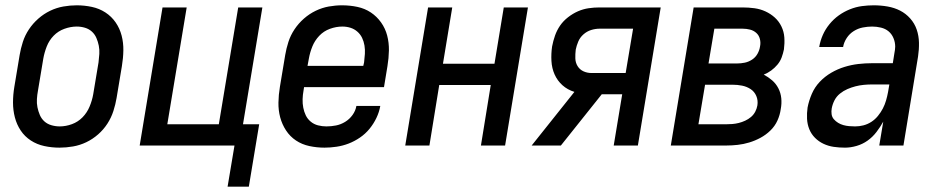

<svg xmlns="http://www.w3.org/2000/svg" viewBox="-20 -548 3540 723"><path d="M204 8Q175 8 147 2Q119 -4 96 -19Q73 -34 58 -56.5Q43 -79 36 -106Q29 -133 29 -162Q29 -191 34 -221L54 -341Q58 -365 66 -390Q74 -415 89 -437.5Q104 -460 124.5 -478Q145 -496 169 -507.5Q193 -519 218.5 -523.5Q244 -528 269 -528Q298 -528 326 -522Q354 -516 377 -501Q400 -486 415.5 -463.5Q431 -441 438 -414Q445 -387 444.5 -358Q444 -329 439 -299L419 -179Q415 -155 407 -130Q399 -105 384.5 -82.5Q370 -60 349.5 -42Q329 -24 305 -12.5Q281 -1 255 3.5Q229 8 204 8ZM205 -72Q228 -72 251 -80.5Q274 -89 291 -106.5Q308 -124 317.5 -147Q327 -170 331 -193L351 -313Q353 -329 354 -345Q355 -361 352 -376Q349 -391 343 -405Q337 -419 326 -429Q315 -439 300 -443.5Q285 -448 269 -448Q246 -448 222.5 -439.5Q199 -431 182 -413.5Q165 -396 156 -373Q147 -350 143 -327L123 -207Q120 -191 119 -175Q118 -159 121 -144Q124 -129 130 -115Q136 -101 147 -91Q158 -81 173.5 -76.5Q189 -72 205 -72Z M837 155 863 0H506L592 -520H683L610 -80H804L877 -520H968L895 -80H956L917 155Z M1202 8Q1173 8 1145 2Q1117 -4 1094.5 -19Q1072 -34 1057 -57Q1042 -80 1035 -106.5Q1028 -133 1028.5 -162Q1029 -191 1034 -221L1054 -341Q1058 -365 1066 -390Q1074 -415 1089 -437.5Q1104 -460 1124.5 -478Q1145 -496 1169 -507.5Q1193 -519 1218 -523.5Q1243 -528 1268 -528Q1298 -528 1326 -522Q1354 -516 1376.5 -501Q1399 -486 1415 -463.5Q1431 -441 1438 -414Q1445 -387 1444.5 -358Q1444 -329 1439 -299L1426 -220H1125L1123 -207Q1120 -191 1119.5 -174.5Q1119 -158 1122 -142.5Q1125 -127 1131.5 -113.5Q1138 -100 1150 -90Q1162 -80 1177.5 -76Q1193 -72 1209 -72Q1227 -72 1245 -75.5Q1263 -79 1279.5 -89Q1296 -99 1307.5 -115Q1319 -131 1322 -149H1412Q1408 -126 1397.5 -104Q1387 -82 1371.5 -63Q1356 -44 1335.5 -30Q1315 -16 1293 -7.5Q1271 1 1247.5 4.5Q1224 8 1202 8ZM1348 -300 1351 -313Q1353 -329 1354 -345Q1355 -361 1352.5 -376.5Q1350 -392 1343.5 -405.5Q1337 -419 1325.5 -429Q1314 -439 1299.5 -443.5Q1285 -448 1269 -448Q1246 -448 1222.5 -439.5Q1199 -431 1182 -413Q1165 -395 1156 -372.5Q1147 -350 1143 -327L1138 -300Z M1506 0 1592 -520H1683L1648 -308H1842L1877 -520H1968L1882 0H1791L1828 -228H1634L1597 0Z M2092 0H1982L2143 -202Q2117 -210 2098 -227Q2079 -244 2068.5 -267.5Q2058 -291 2056.5 -318.5Q2055 -346 2059 -373Q2063 -394 2070 -414Q2077 -434 2089 -451.5Q2101 -469 2119 -483Q2137 -497 2156.5 -505.5Q2176 -514 2196.5 -517Q2217 -520 2237 -520H2468L2382 0H2291L2323 -193H2246ZM2208 -273H2336L2364 -440H2238Q2222 -440 2206 -435Q2190 -430 2177 -418.5Q2164 -407 2157.5 -391.5Q2151 -376 2148 -361Q2146 -344 2146.5 -328Q2147 -312 2155 -299Q2163 -286 2177 -279.5Q2191 -273 2208 -273Z M2714 0H2506L2592 -520H2776Q2799 -520 2821 -517Q2843 -514 2862.5 -505Q2882 -496 2897.5 -482Q2913 -468 2922.5 -448.5Q2932 -429 2933.5 -407Q2935 -385 2932 -362Q2929 -347 2923.5 -332Q2918 -317 2907.5 -304.5Q2897 -292 2884 -282.5Q2871 -273 2856 -267Q2873 -258 2887.5 -245.5Q2902 -233 2911 -215.5Q2920 -198 2922 -178Q2924 -158 2920 -137Q2917 -115 2907.5 -94Q2898 -73 2881 -56.5Q2864 -40 2843.5 -29Q2823 -18 2801.5 -11.5Q2780 -5 2758 -2.5Q2736 0 2714 0ZM2648 -309H2755Q2770 -309 2784.5 -312Q2799 -315 2812 -323.5Q2825 -332 2832.5 -345.5Q2840 -359 2842 -373Q2845 -387 2841.5 -401Q2838 -415 2828 -424Q2818 -433 2804.5 -436.5Q2791 -440 2776 -440H2670ZM2610 -80H2714Q2726 -80 2738 -81Q2750 -82 2762 -85Q2774 -88 2786 -93.5Q2798 -99 2808 -107.5Q2818 -116 2824 -127.5Q2830 -139 2832 -151Q2835 -170 2828 -186.5Q2821 -203 2806.5 -212.5Q2792 -222 2774.5 -225.5Q2757 -229 2738 -229H2635Z M3162 8Q3140 8 3119.5 5Q3099 2 3081 -6.5Q3063 -15 3049 -29Q3035 -43 3027.5 -61.5Q3020 -80 3019 -101Q3018 -122 3021 -143Q3026 -169 3037 -194.5Q3048 -220 3067 -240Q3086 -260 3110 -274Q3134 -288 3160 -296Q3186 -304 3212 -307Q3238 -310 3264 -310H3342L3348 -348Q3349 -354 3350 -360Q3351 -366 3351 -372Q3351 -389 3344.5 -404.5Q3338 -420 3326 -430Q3314 -440 3297.5 -444Q3281 -448 3264 -448Q3247 -448 3229 -444.5Q3211 -441 3195 -431Q3179 -421 3168.5 -405Q3158 -389 3155 -372V-371H3065V-372Q3069 -395 3078.5 -416.5Q3088 -438 3103.5 -457Q3119 -476 3138.5 -490Q3158 -504 3180.5 -513Q3203 -522 3225.5 -525Q3248 -528 3270 -528Q3297 -528 3322.5 -523.5Q3348 -519 3369.5 -508Q3391 -497 3407.5 -478.5Q3424 -460 3432 -436.5Q3440 -413 3440.5 -387Q3441 -361 3437 -335L3382 0H3291L3306 -90Q3295 -70 3280.5 -51Q3266 -32 3247 -18.5Q3228 -5 3205.5 1.5Q3183 8 3162 8ZM3200 -72Q3216 -72 3231.5 -76Q3247 -80 3261 -89Q3275 -98 3286 -111.5Q3297 -125 3304.5 -139.5Q3312 -154 3316.5 -169.5Q3321 -185 3324 -201L3329 -230H3264Q3249 -230 3233 -228.5Q3217 -227 3201.5 -223Q3186 -219 3171 -212.5Q3156 -206 3143 -195.5Q3130 -185 3122.5 -170.5Q3115 -156 3112 -140Q3110 -129 3111.5 -118Q3113 -107 3120 -99Q3127 -91 3136 -85.5Q3145 -80 3155.5 -77Q3166 -74 3177.5 -73Q3189 -72 3200 -72Z"/></svg>

Font: Iosevka Medium Oblique
Style: Regular
Weight: 500
Italic angle: -9°
Monospace: yes
Designer: Belleve Invis
Foundry: Belleve Invis
Version: Version 32.5.0; ttfautohint (v1.8.4)